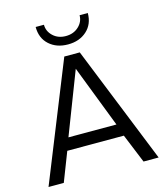

<svg xmlns="http://www.w3.org/2000/svg" viewBox="-137 -1076 1024 1181"><g transform="rotate(-15 374.5 -485.5)"><path d="M202.1 -971.2H254.9Q254.9 -929.2 286.9 -899.2Q318.8 -869.1 367.9 -869.1Q417 -869.1 449.5 -899.2Q481.9 -929.2 481.9 -971.2H534.2Q534.2 -900.4 487.5 -858.2Q440.9 -815.9 367.9 -815.9Q294.9 -815.9 248.5 -857.9Q202.1 -899.9 202.1 -971.2ZM553.2 -185.1H192.9L121.1 0H23.9L325.2 -750H423.8L725.1 0H628.9ZM526.9 -263.2 374 -659.2 221.2 -263.2Z"/></g></svg>

Font: Oakes Grotesk
Style: Regular
Weight: 400
Designer: Samuel Oakes
Foundry: Samuel Oakes
Version: Version 1.0 | wf-rip DC20170320